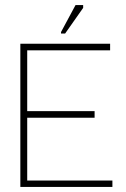

<svg xmlns="http://www.w3.org/2000/svg" viewBox="-20 -735 497 755"><path d="M60 0V-563H413V-537H87V-298H352V-272H87V-25H422V0ZM236 -603H220V-609L277 -715H307V-704Z"/></svg>

Font: Darker Grotesque Light Light
Style: Regular
Weight: 300
Version: Version 1.000;gftools[0.9.28]